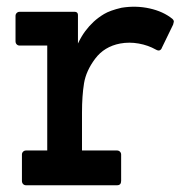

<svg xmlns="http://www.w3.org/2000/svg" viewBox="-20 -499 540 569"><path d="M57 50Q52 50 48.5 46.5Q45 43 45 37V-41Q45 -46 48.5 -49.5Q52 -53 57 -53H120V-329V-364H38Q33 -364 29.5 -367.5Q26 -371 26 -377V-452Q26 -457 29.5 -460.5Q33 -464 38 -464H202Q206 -464 208.5 -461.5Q211 -459 211 -455V-370Q221 -391 232.5 -406.5Q244 -422 257.5 -434.5Q271 -447 288.5 -457.5Q306 -468 340 -476Q383 -483 423.5 -474Q464 -465 491 -443Q496 -438 495 -434Q494 -430 493 -426L460 -358Q458 -352 453.5 -350Q449 -348 442 -352Q419 -365 391 -370Q363 -375 336 -370Q289 -361 262 -325Q235 -289 229 -252Q223 -215 223 -165V-53H327Q332 -53 335.5 -49.5Q339 -46 339 -41V37Q339 50 327 50Z"/></svg>

Font: NanumGothicCoding
Style: Bold
Weight: 700
Monospace: yes
Designer: Kwon Bruce; Nicolas Noh; Sung-woo Choi; Go-un Cha; Soo-hyun Park;
Foundry: NHN Corporation
Version: Version 2.000;PS 1;hotconv 1.0.49;makeotf.lib2.0.14853